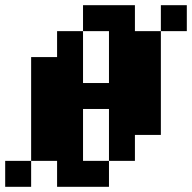

<svg xmlns="http://www.w3.org/2000/svg" viewBox="-20 -620 740 740"><path d="M0 100V0H100V100ZM100 0V-400H200V-500H300V-300H400V-500H300V-600H500V-500H600V-100H500V0H400V-200H300V0H400V100H200V0ZM600 -500V-600H700V-500Z"/></svg>

Font: FT88 Gothique
Style: Regular
Weight: 400
Designer: Ange Degheest & Oriane Charvieux
Foundry: Velvetyne Type Foundry
Version: Version 1.000;FEAKit 1.0